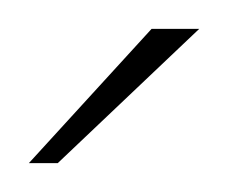

<svg xmlns="http://www.w3.org/2000/svg" viewBox="-20 -650 158 133"><path d="M0 -537 85 -630H118L20 -537Z"/></svg>

Font: Smooch Sans ExtraLight
Style: Regular
Weight: 200
Designer: Robert E. Leuschke
Foundry: Robert E. Leuschke
Version: Version 1.010; ttfautohint (v1.8.3)